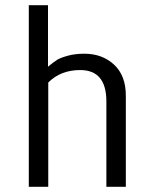

<svg xmlns="http://www.w3.org/2000/svg" viewBox="-20 -720 596 740"><path d="M465 0H390V-329Q390 -450 289 -450Q214 -450 166 -402V0H91V-700H165V-463Q187 -481 199.5 -489Q212 -497 240.5 -505Q269 -513 305 -513Q374 -513 419.5 -471Q465 -429 465 -351Z"/></svg>

Font: Gudea
Style: Regular
Weight: 400
Designer: Agustina Mingote
Foundry: Agustina Mingote
Version: Version 1.002